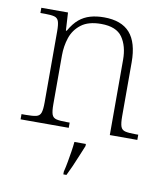

<svg xmlns="http://www.w3.org/2000/svg" viewBox="-85 -614 793 907"><g transform="rotate(10 311.5 -161.0)"><path d="M36 0V-25H56Q90 -25 106.5 -29Q123 -33 128.5 -48.5Q134 -64 134 -98V-439Q134 -473 128.5 -488Q123 -503 107.5 -507Q92 -511 64 -511H41V-536H169L174 -450H178Q199 -487 222.5 -506.5Q246 -526 275.5 -534.5Q305 -543 341 -543Q425 -543 465.5 -497Q506 -451 506 -356V-98Q506 -64 511.5 -48.5Q517 -33 533.5 -29Q550 -25 583 -25H596V0H464V-361Q464 -427 435 -468.5Q406 -510 333 -510Q272 -510 237.5 -483.5Q203 -457 189.5 -416.5Q176 -376 176 -331V-97Q176 -63 181.5 -48Q187 -33 203.5 -29Q220 -25 253 -25H267V0ZM280 208Q286 184 290.5 158.5Q295 133 299 108Q303 83 305 61H360V71Q351 92 340 119.5Q329 147 317 174Q305 201 295 221H280Z"/></g></svg>

Font: Noto Serif Kannada ExtraLight
Style: Regular
Weight: 250
Version: Version 2.003